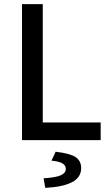

<svg xmlns="http://www.w3.org/2000/svg" viewBox="-20 -675 534 925"><path d="M86 0V-655H186V-85H465V0ZM198 230 190 184Q251 180 274 169Q297 158 297 139Q297 121 279.5 111.5Q262 102 228 99L248 56Q318 64 344.5 82Q371 100 371 135Q371 180 326.5 203Q282 226 198 230Z"/></svg>

Font: Source Sans 3 Medium
Style: Regular
Weight: 500
Designer: Paul D. Hunt
Foundry: Adobe
Version: Version 3.052;hotconv 1.1.0;makeotfexe 2.6.0